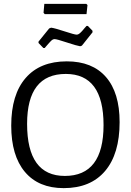

<svg xmlns="http://www.w3.org/2000/svg" viewBox="-20 -964 675 992"><path d="M426 -944 432 -938 427 -891H211L205 -898L209 -944ZM434 -830 458 -805V-797L403 -728L394 -725Q375 -728 324 -745Q273 -762 262 -762Q258 -762 253.5 -760Q249 -758 243.5 -752.5Q238 -747 234.5 -743Q231 -739 223 -730Q215 -721 211 -716H204L179 -742V-749L234 -817L244 -821Q262 -819 313.5 -802Q365 -785 376 -785Q380 -785 384.5 -787Q389 -789 394.5 -794Q400 -799 404 -803.5Q408 -808 415 -816.5Q422 -825 427 -830ZM325 -647Q457 -647 527.5 -566Q598 -485 598 -333Q598 -169 523 -80.5Q448 8 309 8Q179 8 108.5 -76Q38 -160 38 -315Q38 -475 112.5 -561Q187 -647 325 -647ZM320 -582Q120 -582 120 -324Q120 -55 315 -55Q515 -55 515 -318Q515 -582 320 -582Z"/></svg>

Font: Alegreya Sans SC
Style: Regular
Weight: 400
Designer: Juan Pablo del Peral
Foundry: Huerta Tipografica
Version: Version 2.007